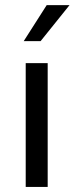

<svg xmlns="http://www.w3.org/2000/svg" viewBox="-20 -735 293 755"><path d="M81.1 0V-486.8H167.5V0ZM73.2 -573.2 163.6 -714.8H253.4L139.6 -573.2Z"/></svg>

Font: Varta Light Medium
Style: Regular
Weight: 500
Version: Version 1.004